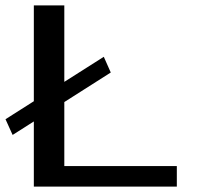

<svg xmlns="http://www.w3.org/2000/svg" viewBox="-22 -695 757 715"><path d="M25 -192.5 390.5 -425 364.5 -483.5 -1.5 -251ZM104 0H636.5V-76.5H217.5V-675H104Z"/></svg>

Font: Anybody Expanded
Style: Regular
Weight: 400
Width: 7
Version: Version 1.113;gftools[0.9.25]